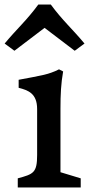

<svg xmlns="http://www.w3.org/2000/svg" viewBox="-36 -823 391 843"><path d="M42 0H318.4V-40L229.5 -66.9V-345.2C229.5 -409.7 231.9 -456.5 241.2 -509.3L223.1 -518.6C176.8 -494.6 134.8 -489.7 45.9 -472.7V-437.5C87.4 -426.8 127 -413.1 127 -344.2V-142.6C127 -64 110.8 -58.6 42 -40ZM27.3 -600.1 159.7 -700.7 292 -600.1 335 -631.8C283.7 -693.8 236.8 -734.9 187 -803.2H132.3C82.5 -734.9 35.6 -693.8 -15.6 -631.8Z"/></svg>

Font: Donegal One
Style: Regular
Weight: 400
Designer: Gary Lonergan
Foundry: Sorkin Type Co.
Version: Version 1.004